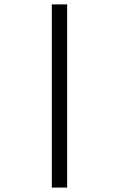

<svg xmlns="http://www.w3.org/2000/svg" viewBox="-20 -683 540 870"><path d="M284.2 -663.1V167H214.8V-663.1Z"/></svg>

Font: BabelStone Irk Bitig
Style: Regular
Weight: 400
Designer: Andrew West
Foundry: BabelStone
Version: Version 1.03 June 7, 2023